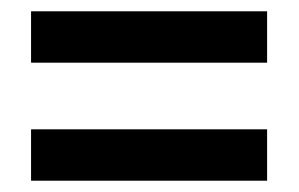

<svg xmlns="http://www.w3.org/2000/svg" viewBox="-20 -522 530 340"><path d="M35 -411H453V-502H35ZM35 -202H453V-293H35Z"/></svg>

Font: Noto Sans Tamil Condensed SemiBold
Style: Regular
Weight: 600
Width: 3
Designer: Jelle Bosma - Monotype Design Team
Foundry: Monotype Imaging Inc.
Version: Version 2.004